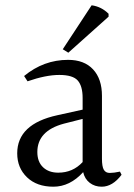

<svg xmlns="http://www.w3.org/2000/svg" viewBox="-20 -791 505 725"><path d="M390 -728 238 -592 217 -605 326 -771Q363 -766 390 -739ZM121 -217Q121 -180 142.5 -159.5Q164 -139 200 -139Q255 -139 292 -179V-342L221 -324Q121 -297 121 -217ZM364 -86Q338 -86 319 -100.5Q300 -115 294 -141Q244 -86 181.5 -86Q119 -86 82 -121.5Q45 -157 45 -212Q45 -323 197 -356L292 -377V-421Q292 -466 273.5 -487Q255 -508 204 -508Q153 -508 84 -484L71 -504Q145 -565 237 -565Q298 -565 331.5 -529Q365 -493 365 -429V-192Q365 -162 372 -150Q379 -138 394.5 -138Q410 -138 433 -143L439 -131Q405 -86 364 -86Z"/></svg>

Font: Halant
Style: Regular
Weight: 400
Designer: Hitesh Malaviya (Devanagari), Satya Rajpurohit (Latin)
Foundry: Indian Type Foundry
Version: Version 1.101;PS 1.0;hotconv 1.0.78;makeotf.lib2.5.61930; tt